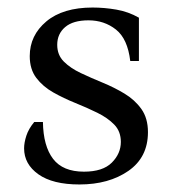

<svg xmlns="http://www.w3.org/2000/svg" viewBox="-20 -475 451 510"><path d="M191 15Q120 15 82 -12Q44 -39 44 -81Q44 -96 50 -114.5Q56 -133 71 -151H94Q95 -87 121 -53Q147 -19 203 -19Q253 -19 277 -43Q301 -67 301 -98Q301 -126 283.5 -144Q266 -162 238.5 -175.5Q211 -189 180 -201.5Q149 -214 121.5 -229.5Q94 -245 76.5 -268Q59 -291 59 -326Q59 -381 103 -418Q147 -455 226 -455Q257 -455 289 -449.5Q321 -444 349 -428V-313H326Q319 -372 288 -396.5Q257 -421 215 -421Q174 -421 153 -403Q132 -385 132 -356Q132 -329 149.5 -311.5Q167 -294 194.5 -281Q222 -268 252.5 -255.5Q283 -243 310.5 -226.5Q338 -210 355.5 -185.5Q373 -161 373 -124Q373 -57 321 -21Q269 15 191 15Z"/></svg>

Font: Bona Nova SC
Style: Regular
Weight: 400
Designer: Mateusz Machalski
Foundry: Capitalics
Version: Version 4.001; ttfautohint (v1.8.4.7-5d5b)